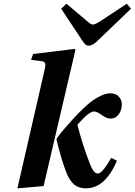

<svg xmlns="http://www.w3.org/2000/svg" viewBox="-20 -1007 729 1039"><path d="M285.2 -253.9Q303.2 -282.7 335 -317.9Q362.3 -349.1 380.9 -369.4Q399.4 -389.6 428.2 -417.5Q457 -445.3 479.5 -461.7Q502 -478 528.3 -490Q554.7 -502 577.1 -502Q606.4 -502 622.8 -484.4Q639.2 -466.8 639.2 -442.9Q639.2 -410.6 622.3 -387.9Q605.5 -365.2 578.1 -365.2Q558.6 -365.2 533.2 -382.8Q505.9 -403.8 488.8 -403.8Q461.4 -403.8 398.9 -332Q426.3 -223.1 467.8 -117.2Q487.3 -67.9 508.8 -67.9Q522 -67.9 539.8 -89.4Q557.6 -110.8 582 -152.8L612.8 -137.2Q549.3 12.2 444.8 12.2Q404.3 12.2 378.9 -10.7Q353.5 -33.7 336.9 -79.1Q310.1 -149.4 285.2 -253.9ZM74.2 12.2 222.2 -632.8Q227.5 -654.3 223.9 -664.3Q220.2 -674.3 206.1 -675.8L147.9 -683.1L159.2 -714.8L382.8 -742.2L388.2 -736.8L215.8 0ZM311 -960 339.8 -986.8 453.1 -891.1Q472.2 -874 482.9 -874Q493.7 -874 521 -891.1L666 -986.8L689 -960L508.8 -787.1Q481.4 -759.8 460.9 -759.8Q449.2 -759.8 441.7 -766.8Q434.1 -773.9 424.8 -788.1Z"/></svg>

Font: Linguistics Pro
Style: Bold Italic
Weight: 700
Italic angle: -12°
Designer: Stefan Peev, Context Ltd
Foundry: Stefan Peev, Context Ltd
Version: Version 001.000